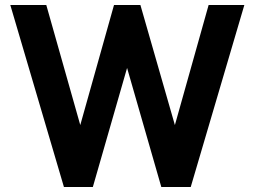

<svg xmlns="http://www.w3.org/2000/svg" viewBox="-20 -743 1012 763"><path d="M951 -723H809L675 -246L538 -723H433L299 -246L164 -723H21L234 0H349L485 -473L621 0H738Z"/></svg>

Font: United Sans
Style: Bold
Weight: 700
Designer: Pablo Impallari, Rodrigo Fuenzalida (Modified by Dan O. Williams)
Version: Version 1.000;PS 001.000;hotconv 1.0.88;makeotf.lib2.5.64775